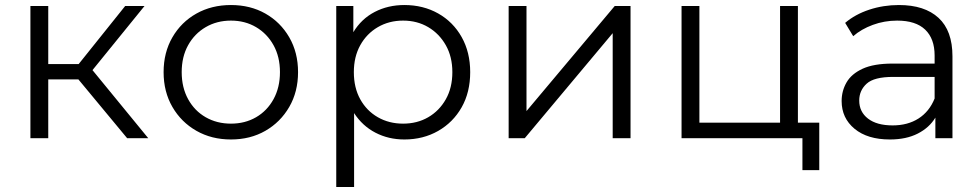

<svg xmlns="http://www.w3.org/2000/svg" viewBox="-20 -550 3898 764"><path d="M486 0 292 -234H172V0H101V-526H172V-295H293L478 -526H555L348 -271L570 0Z M899 5Q822 5 761.5 -29.5Q701 -64 666 -124.5Q631 -185 631 -263Q631 -341 666 -401.5Q701 -462 761.5 -496Q822 -530 899 -530Q976 -530 1036 -496Q1096 -462 1131 -401.5Q1166 -341 1166 -263Q1166 -185 1131 -124.5Q1096 -64 1036 -29.5Q976 5 899 5ZM899 -58Q955 -58 999 -83.5Q1043 -109 1068.5 -155.5Q1094 -202 1094 -263Q1094 -324 1068.5 -370Q1043 -416 999 -442Q955 -468 899 -468Q843 -468 798.5 -442Q754 -416 728.5 -370Q703 -324 703 -263Q703 -202 728.5 -155.5Q754 -109 798.5 -83.5Q843 -58 899 -58Z M1589 5Q1526 5 1474 -22Q1422 -49 1389 -100V194H1318V-526H1386V-422Q1418 -475 1471 -502.5Q1524 -530 1589 -530Q1664 -530 1723.5 -496.5Q1783 -463 1817 -402.5Q1851 -342 1851 -263Q1851 -183 1817 -123Q1783 -63 1723.5 -29Q1664 5 1589 5ZM1584 -58Q1640 -58 1684 -83.5Q1728 -109 1754 -155Q1780 -201 1780 -263Q1780 -324 1754 -370Q1728 -416 1684 -442Q1640 -468 1584 -468Q1528 -468 1483.5 -442Q1439 -416 1413.5 -370Q1388 -324 1388 -263Q1388 -201 1413.5 -155Q1439 -109 1483.5 -83.5Q1528 -58 1584 -58Z M2004 0V-526H2075V-108L2426 -526H2489V0H2418V-418L2068 0Z M2692 0V-526H2763V-62H3084V-526H3155V-62H3240V127H3173V0H3155Z M3702 0V-82Q3678 -42 3632 -18.5Q3586 5 3521 5Q3432 5 3380.5 -37.5Q3329 -80 3329 -148Q3329 -188 3348.5 -222Q3368 -256 3412.5 -276.5Q3457 -297 3532 -297H3699V-329Q3699 -396 3661.5 -432Q3624 -468 3550 -468Q3499 -468 3453 -451Q3407 -434 3375 -406L3343 -459Q3383 -493 3439 -511.5Q3495 -530 3557 -530Q3659 -530 3714.5 -479Q3770 -428 3770 -326V0ZM3699 -158V-244H3534Q3458 -244 3428.5 -217Q3399 -190 3399 -150Q3399 -105 3434 -78Q3469 -51 3532 -51Q3592 -51 3635 -78.5Q3678 -106 3699 -158Z"/></svg>

Font: Montserrat
Style: Regular
Weight: 400
Designer: Julieta Ulanovsky
Foundry: Julieta Ulanovsky
Version: Version 9.000; ttfautohint (v1.8.4.7-5d5b)